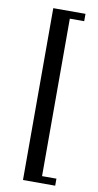

<svg xmlns="http://www.w3.org/2000/svg" viewBox="-91 -707 447 880"><g transform="rotate(10 133.0 -267.0)"><path d="M232.9 -667V-632.8H166V100.1H232.9V132.8H83V-667Z"/></g></svg>

Font: Resagokr
Style: Regular
Weight: 500
Designer: gluk
Foundry: gluk
Version: Version 0.95